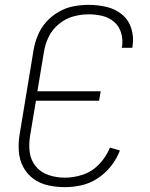

<svg xmlns="http://www.w3.org/2000/svg" viewBox="-20 -763 616 791"><path d="M247 8Q282 8 317 0Q352 -8 383.5 -29Q415 -50 438 -79.5Q461 -109 474 -143L433 -155Q418 -118 389.5 -87.5Q361 -57 323 -44Q285 -31 247 -31Q213 -31 181 -41.5Q149 -52 128 -77Q107 -102 102.5 -135.5Q98 -169 104 -204L128 -348H388L395 -387H134L161 -549Q166 -581 180.5 -611Q195 -641 222 -663.5Q249 -686 281 -695Q313 -704 345 -704Q374 -704 401.5 -697.5Q429 -691 450 -673Q471 -655 479 -627.5Q487 -600 483 -571Q482 -568 481 -566H525L526 -573Q532 -610 521 -645.5Q510 -681 482.5 -703.5Q455 -726 419 -734.5Q383 -743 345 -743Q314 -743 282.5 -737Q251 -731 221.5 -714Q192 -697 170 -672Q148 -647 135.5 -616.5Q123 -586 118 -555L61 -210Q55 -175 57.5 -140Q60 -105 75.5 -75.5Q91 -46 117.5 -26.5Q144 -7 178 0.5Q212 8 247 8Z"/></svg>

Font: Iosevka Sparkle Extralight
Style: Italic
Weight: 200
Italic angle: -9°
Designer: Belleve Invis
Foundry: Belleve Invis
Version: Version 4.5.0; ttfautohint (v1.8.3)